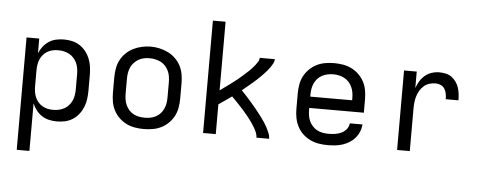

<svg xmlns="http://www.w3.org/2000/svg" viewBox="-57 -886 3115 1251"><g transform="rotate(5 1500.0 -260.0)"><path d="M88 215V-520H171V-424Q181 -448 197 -468.5Q213 -489 234.5 -503Q256 -517 281.5 -522.5Q307 -528 332 -528Q360 -528 386.5 -522Q413 -516 436 -501Q459 -486 476 -464Q493 -442 503 -416.5Q513 -391 516.5 -364Q520 -337 520 -310V-210Q520 -183 516.5 -156Q513 -129 503 -103.5Q493 -78 476 -56Q459 -34 436 -19Q413 -4 386.5 2Q360 8 332 8Q307 8 281.5 2.5Q256 -3 234.5 -17Q213 -31 197 -51.5Q181 -72 171 -96V215ZM301 -65Q320 -65 338.5 -69Q357 -73 373.5 -82Q390 -91 403 -105.5Q416 -120 423.5 -137Q431 -154 434 -172.5Q437 -191 437 -210V-310Q437 -329 434 -347.5Q431 -366 423.5 -383Q416 -400 403 -414.5Q390 -429 373.5 -438Q357 -447 338.5 -451Q320 -455 301 -455Q282 -455 264 -451Q246 -447 230 -437.5Q214 -428 202 -413.5Q190 -399 183 -382Q176 -365 173.5 -346.5Q171 -328 171 -310V-210Q171 -192 173.5 -173.5Q176 -155 183 -138Q190 -121 202 -106.5Q214 -92 230 -82.5Q246 -73 264 -69Q282 -65 301 -65Z M900 8Q871 8 841.5 3Q812 -2 786 -15Q760 -28 738.5 -49Q717 -70 703.5 -96Q690 -122 685 -151.5Q680 -181 680 -210V-310Q680 -339 685 -368.5Q690 -398 703.5 -424Q717 -450 738.5 -471Q760 -492 786.5 -505Q813 -518 842 -524.5Q871 -531 900 -531Q929 -531 958 -524.5Q987 -518 1013.5 -505Q1040 -492 1061.5 -471Q1083 -450 1096.5 -424Q1110 -398 1115 -368.5Q1120 -339 1120 -310V-210Q1120 -181 1115 -151.5Q1110 -122 1096.5 -96Q1083 -70 1061.5 -49Q1040 -28 1014 -15Q988 -2 958.5 3Q929 8 900 8ZM900 -66Q919 -66 937.5 -69.5Q956 -73 973 -82Q990 -91 1002.5 -105Q1015 -119 1023 -136.5Q1031 -154 1034 -172.5Q1037 -191 1037 -210V-310Q1037 -329 1034 -348Q1031 -367 1023 -384Q1015 -401 1002 -415.5Q989 -430 972 -438.5Q955 -447 936 -451Q917 -455 898 -455Q879 -455 860.5 -451Q842 -447 826 -437.5Q810 -428 797 -414Q784 -400 776.5 -383Q769 -366 766 -347.5Q763 -329 763 -310V-210Q763 -191 766 -172.5Q769 -154 777 -136.5Q785 -119 797.5 -105Q810 -91 827 -82Q844 -73 862.5 -69.5Q881 -66 900 -66Z M1288 0V-735H1371V-286Q1383 -295 1394.5 -303Q1406 -311 1417.5 -319.5Q1429 -328 1440.5 -336.5Q1452 -345 1463 -353.5Q1474 -362 1485 -371Q1496 -380 1507 -389.5Q1518 -399 1528.5 -408.5Q1539 -418 1549.5 -428Q1560 -438 1569.5 -448Q1579 -458 1588 -469.5Q1597 -481 1605 -493.5Q1613 -506 1613 -520H1712Q1712 -505 1704.5 -491.5Q1697 -478 1688.5 -465.5Q1680 -453 1670 -441.5Q1660 -430 1650 -419.5Q1640 -409 1629 -398Q1618 -387 1607 -377Q1596 -367 1584.5 -357Q1573 -347 1561.5 -337.5Q1550 -328 1538.5 -318.5Q1527 -309 1515 -299Q1528 -286 1540.5 -272.5Q1553 -259 1565 -245.5Q1577 -232 1589 -218Q1601 -204 1613 -189.5Q1625 -175 1636 -160.5Q1647 -146 1658 -131.5Q1669 -117 1679 -101.5Q1689 -86 1697.5 -69.5Q1706 -53 1713 -35.5Q1720 -18 1720 0H1637Q1637 -16 1631 -31Q1625 -46 1617.5 -59.5Q1610 -73 1601 -86.5Q1592 -100 1582.5 -112.5Q1573 -125 1563 -137.5Q1553 -150 1542.5 -162Q1532 -174 1521.5 -185.5Q1511 -197 1500 -208.5Q1489 -220 1478 -231.5Q1467 -243 1456 -254Q1435 -239 1413.5 -224Q1392 -209 1371 -195V0Z M2102 8Q2073 8 2043.5 3Q2014 -2 1987.5 -15Q1961 -28 1939.5 -48.5Q1918 -69 1904.5 -95.5Q1891 -122 1885.5 -151Q1880 -180 1880 -210V-310Q1880 -339 1885 -368.5Q1890 -398 1903.5 -424Q1917 -450 1938.5 -471Q1960 -492 1986 -505Q2012 -518 2041.5 -523Q2071 -528 2100 -528Q2129 -528 2158.5 -523Q2188 -518 2214 -505Q2240 -492 2261.5 -471Q2283 -450 2296.5 -424Q2310 -398 2315 -368.5Q2320 -339 2320 -310V-223H1963V-210Q1963 -191 1966 -172Q1969 -153 1977 -136Q1985 -119 1998.5 -104.5Q2012 -90 2028.5 -81.5Q2045 -73 2064 -69.5Q2083 -66 2102 -66Q2124 -66 2145 -69Q2166 -72 2185.5 -81Q2205 -90 2219 -107Q2233 -124 2235 -146H2318Q2316 -121 2306.5 -98Q2297 -75 2281 -56.5Q2265 -38 2244 -25Q2223 -12 2199.5 -4.5Q2176 3 2151.5 5.5Q2127 8 2102 8ZM1963 -297H2237V-310Q2237 -329 2234 -347.5Q2231 -366 2223 -383.5Q2215 -401 2202.5 -415Q2190 -429 2173 -438Q2156 -447 2137.5 -451Q2119 -455 2100 -455Q2081 -455 2062.5 -451Q2044 -447 2027 -438Q2010 -429 1997.5 -415Q1985 -401 1977 -383.5Q1969 -366 1966 -347.5Q1963 -329 1963 -310Z M2557 0V-520H2640V-412Q2648 -436 2661.5 -458Q2675 -480 2694 -496Q2713 -512 2737.5 -520Q2762 -528 2787 -528Q2808 -528 2829 -523.5Q2850 -519 2867 -507Q2884 -495 2896.5 -477.5Q2909 -460 2915.5 -440Q2922 -420 2924.5 -399Q2927 -378 2927 -357H2844Q2844 -374 2841 -391.5Q2838 -409 2829 -424Q2820 -439 2804 -446.5Q2788 -454 2770 -454Q2749 -454 2729 -448Q2709 -442 2693 -428Q2677 -414 2666.5 -396Q2656 -378 2650 -358Q2644 -338 2642 -317Q2640 -296 2640 -276V0Z"/></g></svg>

Font: Zed Mono Extended
Style: Regular
Weight: 400
Width: 7
Monospace: yes
Designer: Belleve Invis
Foundry: Belleve Invis
Version: Version 1.0.0; ttfautohint (v1.8.4)